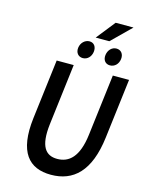

<svg xmlns="http://www.w3.org/2000/svg" viewBox="-140 -1047 873 1143"><g transform="rotate(15 296.0 -475.0)"><path d="M101 -287C75 -72 152 12 288 12C425 12 521 -72 547 -287L592 -654H492L446 -278C429 -136 372 -89 300 -89C229 -89 188 -136 205 -278L251 -654H146ZM335 -846H419L537 -962H427ZM292 -708C320 -708 342 -730 346 -761C350 -792 334 -815 306 -815C278 -815 254 -792 250 -761C246 -730 264 -708 292 -708ZM459 -708C488 -708 510 -730 514 -761C518 -792 501 -815 472 -815C444 -815 422 -792 418 -761C414 -730 431 -708 459 -708Z"/></g></svg>

Font: Falling Sky
Style: CondObl
Weight: 400
Designer: Paul D. Hunt
Foundry: Adobe Systems Incorporated
Version: Version 1.02